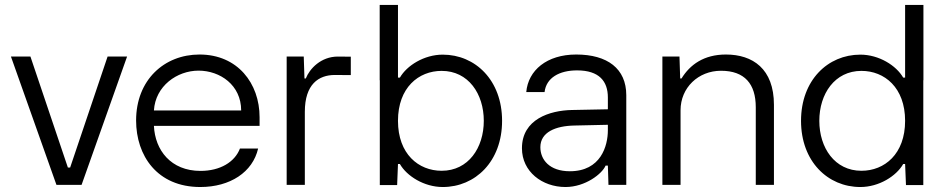

<svg xmlns="http://www.w3.org/2000/svg" viewBox="-20 -750 3850 779"><path d="M209 0H311L495.6 -520.5H416.5L264.6 -70.3H255.4L103.5 -520.5H24.4Z M792.5 8.8C914.1 8.8 1005.4 -51.8 1027.3 -147.5H953.6C932.6 -92.3 873 -56.6 793.5 -56.6C672.9 -56.6 608.9 -141.1 604.5 -239.3H1033.2V-274.4C1033.2 -411.6 944.3 -528.8 789.6 -528.8C646 -528.8 532.2 -425.3 532.2 -261.2C532.2 -119.1 617.2 8.8 792.5 8.8ZM604.5 -301.8C610.4 -400.9 698.2 -463.4 785.6 -463.4C873 -463.4 958.5 -404.8 958.5 -301.8Z M1216.8 -296.4C1216.8 -408.2 1272.9 -445.8 1338.4 -445.8C1359.9 -445.8 1381.8 -445.8 1403.3 -445.3V-520C1386.7 -520.5 1370.1 -520.5 1350.6 -520.5C1282.7 -520.5 1236.3 -471.7 1220.7 -431.6H1215.3L1212.4 -520.5H1143.1V0H1216.8Z M1520.5 -730V-424.3H1521V1H1591.3L1594.7 -84.5H1602.5C1630.4 -35.6 1700.7 8.8 1776.4 8.8C1908.7 8.8 2017.1 -95.2 2017.1 -259.8C2017.1 -424.3 1908.7 -528.3 1776.4 -528.3C1700.7 -528.3 1630.4 -483.9 1602.5 -435.1H1594.7V-730ZM1594.7 -259.8C1594.7 -394.5 1678.2 -462.4 1772 -462.4C1880.4 -462.4 1942.9 -369.1 1942.9 -259.8C1942.9 -150.4 1880.4 -57.1 1772 -57.1C1678.2 -57.1 1594.7 -125 1594.7 -259.8Z M2274.4 8.8C2355 8.8 2423.8 -45.4 2437 -78.1H2446.3L2448.7 0H2521V-363.8C2521 -471.7 2444.3 -528.8 2317.9 -528.8C2198.2 -528.8 2123 -464.4 2115.2 -376.5H2189.5C2196.3 -434.6 2249.5 -464.4 2321.3 -464.4C2411.1 -464.4 2446.3 -420.4 2446.3 -354.5V-306.6L2299.8 -303.7C2210.9 -301.8 2097.7 -266.6 2097.7 -148.4C2097.7 -53.7 2179.7 8.8 2274.4 8.8ZM2172.4 -152.8C2172.4 -213.4 2233.4 -239.3 2311 -240.7L2446.3 -243.7V-221.7C2446.3 -158.2 2418 -55.2 2292 -55.2C2209.5 -55.2 2172.4 -102.1 2172.4 -152.8Z M2736.8 -520.5H2667.5V0H2741.2V-302.7C2741.2 -394.5 2813.5 -462.9 2905.3 -462.9C3001.5 -462.9 3046.4 -409.2 3046.4 -314.9V0H3120.1V-324.7C3120.1 -471.2 3033.7 -528.8 2925.3 -528.8C2835.4 -528.8 2779.3 -487.3 2745.1 -431.6H2739.7Z M3726.6 -730H3652.3V-435.1H3644.5C3616.7 -483.9 3546.4 -528.3 3470.7 -528.3C3338.4 -528.3 3230 -424.3 3230 -259.8C3230 -95.2 3338.4 8.8 3470.7 8.8C3546.4 8.8 3616.7 -35.6 3644.5 -84.5H3652.3L3655.8 1H3726.1V-424.3H3726.6ZM3304.2 -259.8C3304.2 -369.1 3366.7 -462.4 3475.1 -462.4C3568.8 -462.4 3652.3 -394.5 3652.3 -259.8C3652.3 -125 3568.8 -57.1 3475.1 -57.1C3366.7 -57.1 3304.2 -150.4 3304.2 -259.8Z"/></svg>

Font: Faust Sans
Style: Regular
Weight: 400
Designer: Andreas Faust
Version: Version 1.003;Glyphs 3.1.2 (3151)